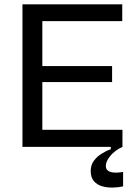

<svg xmlns="http://www.w3.org/2000/svg" viewBox="-20 -680 625 889"><path d="M84 0V-660H176V0ZM131 0V-79H547V0ZM131 -300V-374H499V-300ZM131 -582V-660H546V-582ZM550 183Q528 188 502 188.5Q476 189 453 182.5Q430 176 415 159Q400 142 400 112Q400 84 414.5 64.5Q429 45 450.5 31.5Q472 18 493 11V-6H547V0Q512 16 491 41.5Q470 67 470 88Q470 102 478.5 109Q487 116 499.5 118Q512 120 526 119Q540 118 550 116Z"/></svg>

Font: Bricolage Grotesque 18pt
Style: Regular
Weight: 400
Version: Version 1.001;gftools[0.9.33.dev8+g029e19f]